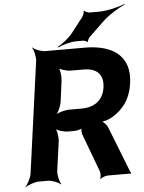

<svg xmlns="http://www.w3.org/2000/svg" viewBox="-62 -980 790 1055"><g transform="rotate(-5 333.0 -452.5)"><path d="M658 -496C663 -531 661 -562 653 -589C627 -672 545 -711 425 -711H210C186 -711 151 -725 140 -737L138 -735C148 -722 157 -685 154 -661L70 -50C67 -26 48 11 34 24L35 26C50 14 89 0 113 0H160C184 0 219 14 230 26L233 24C223 11 214 -26 217 -50L239 -210C242 -234 236 -274 225 -286L223 -284C233 -271 272 -260 296 -260H332C343 -260 369 -266 374 -273L372 -275C366 -268 369 -242 373 -233L450 -27C454 -18 453 6 448 13L451 15C457 8 480 0 491 0H614C615 0 616 2 617 3L620 0C619 -1 618 -2 618 -4L619 -5L618 -9C618 -9 617 -10 616 -10L518 -260C512 -277 492 -299 479 -301L478 -298C492 -295 527 -307 543 -317C603 -353 646 -406 658 -496ZM510 -484C500 -414 451 -379 380 -379H312C288 -379 247 -368 233 -355L234 -353C249 -365 266 -405 269 -429L284 -542C287 -566 282 -606 271 -618L268 -616C278 -603 317 -592 341 -592H409C483 -592 520 -555 510 -484ZM426 -878 364 -798C342 -770 303 -740 279 -728L280 -724C304 -736 351 -750 385 -750H420C426 -750 442 -745 443 -741L447 -742C446 -747 454 -762 459 -767L539 -844C575 -879 632 -913 666 -928L665 -931C631 -917 567 -901 521 -901H471C463 -901 444 -908 441 -913L438 -912C440 -906 432 -885 426 -878Z"/></g></svg>

Font: Asimov
Style: EdgeIt
Weight: 500
Designer: Google
Version: Version 2.000980: 2014